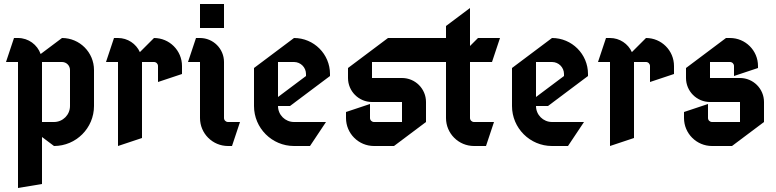

<svg xmlns="http://www.w3.org/2000/svg" viewBox="-20 -710 3880 960"><path d="M190 -400H290C312.1 -400 330 -382.1 330 -360V-180C330 -135.8 294.2 -100 250 -100H190ZM50 -520 10 -400H70V230L190 210V-25L250 20C360.4 20 450 -69.6 450 -180V-360C450 -448.3 378.3 -520 290 -520L183.2 -439.9C166.7 -486.5 122.3 -520 70 -520Z M550 -520 510 -400H570V20L690 -20V-400H750C761 -400 770 -391 770 -380V-300L890 -340V-380C890 -457.3 827.3 -520 750 -520L679.4 -449.4C660.6 -491 618.6 -520 570 -520Z M960 -520 920 -400H980V-120C980 -42.7 1042.7 20 1120 20H1140L1180 -100H1120C1109 -100 1100 -109 1100 -120V-400C1100 -466.2 1046.2 -520 980 -520ZM980 -690V-570H1100V-690Z M1370 -400H1450C1483.1 -400 1510 -373.1 1510 -340V-330L1370 -225ZM1450 -520 1250 -370V-180C1250 -69.6 1339.6 20 1450 20H1530L1610 -100H1450C1405.8 -100 1370 -135.8 1370 -180H1430L1630 -330V-340C1630 -439.4 1549.4 -520 1450 -520Z M1840 -400H2210V-120C2210 -42.7 2272.7 20 2350 20H2410L2450 -100H2350C2339 -100 2330 -109 2330 -120V-400H2440L2480 -520H2370L2330 -480V-670L2210 -580V-520H1920L1720 -370V-320C1720 -253.8 1773.8 -200 1840 -200H1990V-100H1850C1839 -100 1830 -109 1830 -120V-190L1710 -150V-120C1710 -42.7 1772.7 20 1850 20H1950L2110 -100V-200C2110 -266.2 2056.2 -320 1990 -320H1840Z M2660 -400H2740C2773.1 -400 2800 -373.1 2800 -340V-330L2660 -225ZM2740 -520 2540 -370V-180C2540 -69.6 2629.6 20 2740 20H2820L2900 -100H2740C2695.8 -100 2660 -135.8 2660 -180H2720L2920 -330V-340C2920 -439.4 2839.4 -520 2740 -520Z M3010 -520 2970 -400H3030V20L3150 -20V-400H3210C3221 -400 3230 -391 3230 -380V-300L3350 -340V-380C3350 -457.3 3287.3 -520 3210 -520L3139.4 -449.4C3120.6 -491 3078.6 -520 3030 -520Z M3610 -520 3410 -370V-320C3410 -253.8 3463.8 -200 3530 -200H3680V-100H3540C3529 -100 3520 -109 3520 -120V-190L3400 -150V-120C3400 -42.7 3462.7 20 3540 20H3640L3800 -100V-200C3800 -266.2 3746.2 -320 3680 -320H3530V-400H3630C3641 -400 3650 -391 3650 -380V-330L3770 -370V-380C3770 -457.3 3707.3 -520 3630 -520Z"/></svg>

Font: Abibas
Style: Medium
Weight: 500
Version: Version 0.3